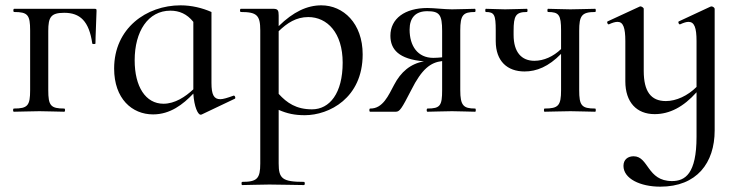

<svg xmlns="http://www.w3.org/2000/svg" viewBox="-20 -419 2772 720"><path d="M334 -386H33C29 -386 29 -374 33 -374C84 -374 93 -363 93 -305V-81C93 -23 84 -12 32 -12C28 -12 28 0 32 0C59 0 93 -2 128 -2C162 -2 195 0 221 0C225 0 225 -12 221 -12C170 -12 161 -23 161 -81V-303C161 -355 171 -371 221 -371C280 -371 314 -340 326 -256C326 -253 338 -253 338 -256C338 -282 341 -337 342 -377C342 -385 342 -386 334 -386Z M855 -60C833 -52 817 -47 806 -47C782 -47 773 -64 773 -108V-374C739 -389 699 -399 657 -399C529 -399 408 -313 408 -162C408 -49 475 10 554 10C618 10 666 -27 705 -68C708 -19 722 11 732 11C734 11 735 11 737 10L861 -49C865 -52 860 -63 855 -60ZM593 -30C526 -30 485 -94 485 -193C485 -301 535 -379 619 -379C652 -379 681 -367 705 -337V-84C675 -56 636 -30 593 -30Z M1185 -399C1132 -399 1080 -375 1025 -321V-361C1025 -380 1022 -386 1005 -386H883C879 -386 879 -374 883 -374C943 -374 956 -362 956 -305V194C956 251 944 263 888 263C885 263 885 275 888 275C915 275 951 273 990 273C1039 273 1084 275 1120 275C1124 275 1124 263 1120 263C1039 263 1025 251 1025 194V-7C1057 7 1085 13 1123 13C1214 13 1340 -51 1340 -215C1340 -332 1267 -399 1185 -399ZM1150 -9C1091 -9 1056 -33 1025 -67V-302C1057 -333 1091 -355 1136 -355C1207 -355 1265 -296 1265 -184C1265 -69 1216 -9 1150 -9Z M1762 -12C1718 -12 1706 -23 1706 -81V-305C1706 -363 1717 -374 1761 -374C1764 -374 1764 -386 1761 -386C1737 -386 1708 -384 1675 -384C1648 -384 1606 -389 1583 -389C1498 -389 1444 -349 1444 -285C1444 -234 1475 -197 1570 -189C1519 -180 1483 -149 1458 -101C1437 -62 1416 -11 1368 -12C1364 -12 1364 0 1368 0H1464C1479 0 1486 -11 1522 -81C1562 -161 1595 -185 1638 -190V-81C1638 -23 1631 -12 1583 -12C1579 -12 1579 0 1583 0C1609 0 1639 -2 1675 -2C1708 -2 1739 0 1762 0C1765 0 1765 -12 1762 -12ZM1516 -308C1516 -352 1538 -377 1582 -377C1628 -377 1638 -364 1638 -303V-204C1627 -203 1615 -202 1605 -202C1546 -202 1516 -247 1516 -308Z M2212 -12C2161 -12 2152 -23 2152 -81V-303C2152 -360 2161 -374 2212 -374C2215 -374 2215 -386 2212 -386C2187 -386 2153 -384 2119 -384C2089 -384 2058 -386 2035 -386C2032 -386 2032 -374 2035 -374C2076 -374 2084 -363 2084 -305V-235C2055 -207 2019 -191 1984 -191C1936 -191 1906 -223 1906 -288V-303C1906 -360 1914 -374 1956 -374C1959 -374 1959 -386 1956 -386C1934 -386 1903 -384 1874 -384C1848 -384 1823 -386 1802 -386C1799 -386 1799 -374 1802 -374C1834 -374 1839 -363 1839 -305V-265C1839 -189 1883 -151 1947 -151C1992 -151 2037 -169 2084 -217V-81C2084 -23 2074 -12 2022 -12C2019 -12 2019 0 2022 0C2048 0 2084 -2 2119 -2C2153 -2 2186 0 2212 0C2215 0 2215 -12 2212 -12Z M2648 -395 2644 -394 2526 -339C2521 -338 2526 -325 2531 -328C2544 -334 2554 -337 2562 -337C2584 -337 2592 -315 2592 -265V-93C2559 -60 2516 -40 2477 -40C2421 -40 2394 -76 2394 -153V-386C2394 -390 2386 -395 2382 -395C2380 -395 2380 -395 2378 -394L2259 -339C2254 -338 2259 -325 2264 -328C2277 -334 2287 -337 2296 -337C2317 -337 2325 -315 2325 -265V-114C2325 -36 2367 9 2435 9C2491 9 2543 -18 2592 -73V94C2592 233 2549 260 2500 260C2406 260 2413 167 2356 167C2335 167 2318 179 2318 203C2318 251 2381 281 2456 281C2593 281 2660 192 2660 70V-386C2660 -390 2653 -395 2648 -395Z"/></svg>

Font: Cormorant Infant Book
Style: Regular
Weight: 500
Designer: Christian Thalmann (Catharsis Fonts)
Version: Version 1.000;PS 002.000;hotconv 1.0.88;makeotf.lib2.5.64775